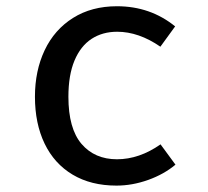

<svg xmlns="http://www.w3.org/2000/svg" viewBox="-20 -573 655 606"><path d="M486.7 -117.4 533.8 -53.3Q497.9 -23.1 447.7 -5.1Q397.4 12.8 347.7 12.8Q267.2 12.8 209.2 -21.8Q151.3 -56.4 120.8 -119.7Q90.3 -183.1 90.3 -267.7Q90.3 -349.7 121 -414.6Q151.8 -479.5 210.5 -516.4Q269.2 -553.3 349.2 -553.3Q454.4 -553.3 532.8 -489.7L486.2 -425.6Q417.9 -472.8 349.7 -472.8Q303.6 -472.8 269 -450.3Q234.4 -427.7 215.1 -381.8Q195.9 -335.9 195.9 -267.7Q195.9 -167.2 237.4 -118.7Q279 -70.3 349.2 -70.3Q419.5 -70.3 486.7 -117.4Z"/></svg>

Font: Fira Code Fixed Retina
Style: Regular
Weight: 450
Monospace: yes
Designer: Carrois Corporate, Edenspiekermann AG, Nikita Prokopov
Foundry: Carrois Corporate, Edenspiekermann AG, Nikita Prokopov
Version: Version 5.002